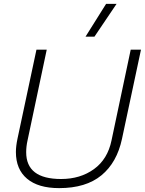

<svg xmlns="http://www.w3.org/2000/svg" viewBox="-20 -955 747 990"><path d="M527 -935H581L467 -766H421ZM62 -171Q62 -201 70 -239L168 -699H221L122 -231Q115 -200 115 -170Q115 -32 295 -32Q394 -32 464.5 -83Q535 -134 555 -231L654 -699H707L609 -239Q583 -117 503 -51Q423 15 285 15Q177 15 119.5 -33.5Q62 -82 62 -171Z"/></svg>

Font: Prompt ExtraLight
Style: Italic
Weight: 275
Italic angle: -12°
Designer: Katatrad Team
Foundry: CadsonDemak
Version: Version 1.000